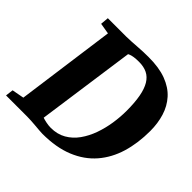

<svg xmlns="http://www.w3.org/2000/svg" viewBox="-199 -935 1127 1127"><g transform="rotate(45 365.0 -371.0)"><path d="M90.5 -743H244.5Q286 -744 331 -747.5Q376 -751 419.5 -751Q507 -751.5 567.5 -728.8Q628 -706 664.8 -665Q701.5 -624 718.2 -569.2Q735 -514.5 735 -451Q735 -350 709.8 -266.2Q684.5 -182.5 631.5 -121Q578.5 -59.5 495.8 -25.5Q413 8.5 298 8.5Q287 8.5 271 7Q255 5.5 236.2 4Q217.5 2.5 199 1.2Q180.5 0 164.5 0H-11.5L-5.5 -48.5L69.5 -62.5L154 -680.5L86 -692ZM232.5 -30 220 -73Q219 -70.5 233.8 -65Q248.5 -59.5 269.8 -55.2Q291 -51 308.5 -51Q362.5 -51 403.2 -74.5Q444 -98 472.5 -138Q501 -178 518.8 -228Q536.5 -278 544.8 -331.8Q553 -385.5 553 -436Q553 -504.5 544 -553.2Q535 -602 516.5 -632.8Q498 -663.5 469.5 -677.5Q441 -691.5 401.5 -691.5Q376.5 -691.5 360.2 -689Q344 -686.5 334 -682.5Q324 -678.5 317.5 -674L327 -701Z"/></g></svg>

Font: Merriweather 28pt Black
Style: Italic
Weight: 900
Italic angle: -7.8°
Version: Version 2.101